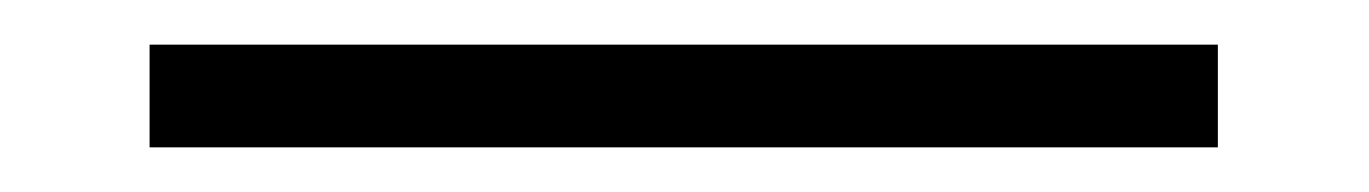

<svg xmlns="http://www.w3.org/2000/svg" viewBox="-20 -66 613 86"><path d="M525.5 -46H47V0H525.5Z"/></svg>

Font: Beautique Display
Style: Bold
Weight: 700
Designer: Nhat-Quang Ngo
Version: Version 1.100;Glyphs 3.2.3 (3260)